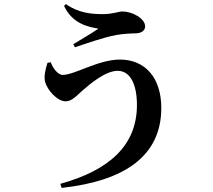

<svg xmlns="http://www.w3.org/2000/svg" viewBox="-20 -842 1040 938"><path d="M228 -538 212 -535C202 -505 193 -466 201 -440C212 -402 259 -347 301 -347C332 -347 358 -378 381 -398C421 -433 495 -496 555 -496C617 -496 649 -429 649 -329C649 -131 513 -10 275 56L281 76C591 42 768 -81 768 -315C768 -461 690 -551 566 -551C460 -551 345 -476 286 -476C263 -476 238 -509 228 -538ZM293 -813C335 -723 416 -710 461 -702C433 -683 378 -650 338 -626L346 -611C394 -627 487 -660 548 -671C576 -676 617 -679 640 -679C673 -679 689 -694 689 -713C689 -752 626 -786 578 -786C560 -786 532 -773 481 -773C430 -773 363 -778 302 -822Z"/></svg>

Font: Noto Serif KR
Style: Bold
Weight: 700
Designer: Ryoko NISHIZUKA 西塚涼子 (kana & ideographs); Frank Grießhammer (Latin, Greek & Cyrillic); Wenlong ZHANG 张文龙 (bopomofo); San
Foundry: Adobe
Version: Version 2.001;hotconv 1.1.0;makeotfexe 2.6.0